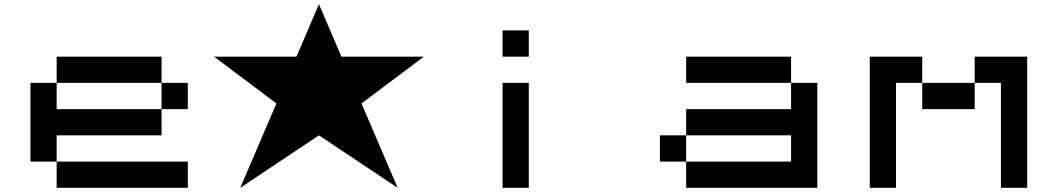

<svg xmlns="http://www.w3.org/2000/svg" viewBox="-20 -1020 5040 915"><path d="M750 -750H250V-375H750ZM875 -500H250V-125H875V-250H125V-625H875Z M1000 -750H2000L1500 -375ZM1125 -125 1500 -1000 1875 -125 1500 -375Z M2500 -750H2375V-875H2500ZM2500 -125H2375V-625H2500Z M3750 -375H3125V-250H3750ZM3250 -125V-500H3750V-750H3250V-625H3875V-125Z M4750 -625H4250V-125H4125V-750H4375V-500H4625V-750H4875V-125H4750Z"/></svg>

Font: Picon
Style: Regular
Weight: 400
Designer: yne
Foundry: yne
Version: Version 21.02.27; git-deadbeef-release